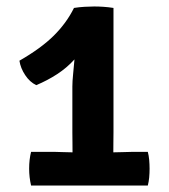

<svg xmlns="http://www.w3.org/2000/svg" viewBox="-20 -573 522 593"><path d="M147 -104Q156.5 -104 174.8 -103.2Q193 -102.5 204 -102.5Q204 -118 203.8 -133.2Q203.5 -148.5 203.5 -163.5V-306Q203.5 -321.5 205.8 -344Q208 -366.5 210 -389.5Q186.5 -363.5 156.5 -344Q126.5 -324.5 92 -310Q72 -319.5 57.8 -341Q43.5 -362.5 40 -385.5Q107 -424 146.2 -463Q185.5 -502 208.5 -548.5Q224.5 -551 241 -552Q257.5 -553 271 -553Q284.5 -553 299.5 -552Q314.5 -551 330.5 -548.5V-163.5Q330.5 -148.5 330.2 -133.2Q330 -118 330 -102.5Q340 -102.5 360.5 -103.2Q381 -104 390.5 -104H436.5Q439.5 -93 440.8 -79Q442 -65 442 -52Q442 -38.5 440.8 -25Q439.5 -11.5 436.5 0H76Q70 -25.5 70 -52Q70 -80.5 76 -104Z"/></svg>

Font: Signika SC SemiBold
Style: Regular
Weight: 600
Designer: Anna Giedryś
Foundry: Anna Giedryś
Version: Version 2.000; ttfautohint (v1.8.3) -l 8 -r 50 -G 200 -x 9 -